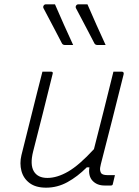

<svg xmlns="http://www.w3.org/2000/svg" viewBox="-20 -857 640 887"><path d="M234 -837Q254 -791 275.5 -742.5Q297 -694 318 -649H281Q270 -649 266 -657Q248 -692 235 -716.5Q222 -741 209.5 -765Q197 -789 181 -819Q178 -825 181.5 -831Q185 -837 192 -837ZM384 -837Q404 -791 425.5 -742.5Q447 -694 468 -649H431Q420 -649 416 -657Q398 -692 385 -716.5Q372 -741 359.5 -765Q347 -789 331 -819Q328 -825 331.5 -831Q335 -837 342 -837ZM176 -526H215Q227 -526 223 -515Q201 -426 178.5 -336Q156 -246 133 -157Q118 -97 136 -66Q154 -35 199 -35Q244 -35 295 -64.5Q346 -94 414 -168Q437 -257 459.5 -347Q482 -437 504 -526H542Q554 -526 551 -513Q526 -411 499 -306Q472 -201 446 -99Q441 -80 442.5 -70.5Q444 -61 448 -56Q456 -48 476 -48H511Q509 -39 506 -27Q503 -15 501 -6Q500 0 492 0H463Q428 0 407.5 -22Q387 -44 393 -84H381Q338 -41 291.5 -15.5Q245 10 193 10Q145 10 116.5 -11.5Q88 -33 79 -67.5Q70 -102 79 -140L151 -428Q157 -451 163 -475Q169 -499 176 -526Z"/></svg>

Font: Recursive Mn Lnr St Lt
Style: Italic
Weight: 300
Italic angle: -15°
Monospace: yes
Version: Version 1.079;hotconv 1.0.112;makeotfexe 2.5.65598; ttfautoh